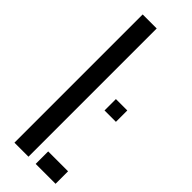

<svg xmlns="http://www.w3.org/2000/svg" viewBox="-265 -824 847 847"><g transform="rotate(45 159.0 -400.0)"><path d="M49.5 0V-800H137V0ZM182 0V-78H306V0ZM230 -381.5V-452.5H301V-381.5Z"/></g></svg>

Font: Big Shoulders Stencil Display Thin SemiBold
Style: Regular
Weight: 600
Version: Version 2.001